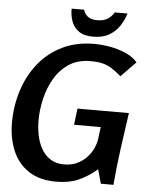

<svg xmlns="http://www.w3.org/2000/svg" viewBox="-61 -971 790 1031"><g transform="rotate(5 334.0 -455.5)"><path d="M422 -744Q459 -744 503.5 -736.5Q548 -729 589 -711.5Q630 -694 655 -665L575 -583Q547 -608 523.5 -622.5Q500 -637 474 -643.5Q448 -650 409 -650Q341 -650 293.5 -619Q246 -588 216 -537Q186 -486 172 -426Q158 -366 158 -308Q158 -270 165.5 -231Q173 -192 191 -159Q209 -126 239.5 -105.5Q270 -85 316 -85Q363 -85 399.5 -107Q436 -129 458.5 -164.5Q481 -200 486 -240L494 -302H350L361 -390H638Q624 -293 610.5 -195Q597 -97 589 1H521L500 -75Q449 -32 399 -10.5Q349 11 281 11Q191 11 132.5 -27.5Q74 -66 45.5 -133Q17 -200 17 -284Q17 -375 43.5 -458Q70 -541 121.5 -605.5Q173 -670 248.5 -707Q324 -744 422 -744ZM584 -922Q573 -886 552 -854Q531 -822 496.5 -802Q462 -782 410 -782Q361 -782 333 -802Q305 -822 293.5 -854.5Q282 -887 283 -922H350Q355 -903 372 -887.5Q389 -872 426 -872Q462 -872 483.5 -887.5Q505 -903 515 -922Z"/></g></svg>

Font: Rosario
Style: Bold Italic
Weight: 700
Italic angle: -8.05°
Designer: Hector Gatti
Foundry: Omnibus Type
Version: Version 1.101; ttfautohint (v1.8.1.43-b0c9)